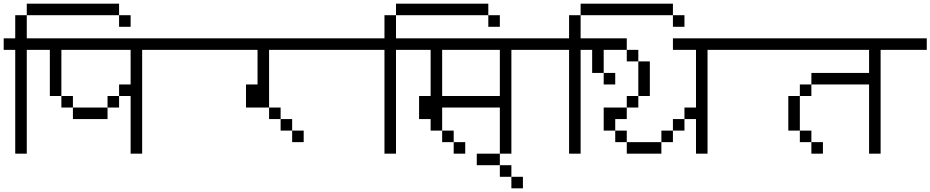

<svg xmlns="http://www.w3.org/2000/svg" viewBox="-20 -895 5040 1040"><path d="M1000 -625V-687.5H0V-625H250Q250 -625 250 -375H312.5V-312.5H375V-250H562.5V-312.5H375V-375H312.5Q312.5 -375 312.5 -625H687.5V-437.5H625V-375H562.5V-312.5H625V-375H687.5V-62.5H750V-625Z M250 -625V-687.5H125Q125 -687.5 125 -812.5H62.5Q62.5 -812.5 62.5 -687.5H0V-625H62.5V-62.5H125V-625ZM687.5 -750V-812.5H625V-750ZM125 -812.5H625V-875H125Z M1625 -125V-187.5H1562.5V-125ZM2000 -625V-687.5H1000V-625H1375V-437.5H1312.5Q1312.5 -437.5 1312.5 -312.5H1437.5V-250H1500V-187.5H1562.5V-250H1500V-312.5H1437.5V-625Z M2500 -62.5V-125H2437.5V-62.5ZM3000 -625V-687.5H2000V-625H2312.5Q2312.5 -625 2312.5 -375H2250Q2250 -375 2250 -250H2312.5V-187.5H2375V-125H2437.5V-187.5H2375Q2375 -187.5 2375 -312.5H2687.5Q2687.5 -312.5 2687.5 -62.5H2750V-625ZM2375 -375Q2375 -375 2375 -625H2687.5Q2687.5 -625 2687.5 -375Z M2812.5 125V62.5H2750V125ZM2750 62.5V0H2687.5V62.5ZM2687.5 0V-62.5H2562.5V0Z M2250 -625V-687.5H2125Q2125 -687.5 2125 -812.5H2062.5Q2062.5 -812.5 2062.5 -687.5H2000V-625H2062.5V-62.5H2125V-625ZM2687.5 -750V-812.5H2625V-750ZM2125 -812.5H2625V-875H2125Z M3312.5 -437.5V-500H3250V-437.5ZM4000 -625V-687.5H3625V-625H3750V-312.5H3687.5V-250H3625V-187.5H3562.5V-125H3375V-62.5H3562.5V-125H3625V-187.5H3687.5V-250H3750V-62.5H3812.5V-625ZM3375 -125V-187.5H3312.5V-125ZM3312.5 -187.5V-250H3375V-312.5H3250Q3250 -312.5 3250 -187.5ZM3375 -312.5H3437.5V-375H3375ZM3437.5 -375H3500V-562.5H3437.5ZM3250 -500Q3250 -500 3250 -625H3187.5Q3187.5 -625 3187.5 -500ZM3437.5 -562.5V-625H3375V-562.5ZM3250 -625H3375V-687.5H3250Z M3250 -625V-687.5H3125Q3125 -687.5 3125 -812.5H3062.5Q3062.5 -812.5 3062.5 -687.5H3000V-625H3062.5V-62.5H3125V-625ZM3687.5 -750V-812.5H3625V-750ZM3125 -812.5H3625V-875H3125Z M4437.5 -62.5V-125H4375V-62.5ZM5000 -625V-687.5H4000V-625H4687.5Q4687.5 -625 4687.5 -500H4375V-437.5H4312.5V-375H4250V-187.5H4312.5V-125H4375V-187.5H4312.5V-375H4375V-437.5H4687.5Q4687.5 -437.5 4687.5 -62.5H4750V-625Z"/></svg>

Font: BFUnifontExMono
Style: Regular
Weight: 500
Version: Version 15.0.06